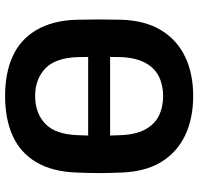

<svg xmlns="http://www.w3.org/2000/svg" viewBox="-32 -718 760 735"><g transform="rotate(90 347.5 -350.0)"><path d="M124 -308Q114 -308 107 -315Q100 -322 100 -332V-368Q100 -378 107 -385Q114 -392 124 -392H569Q580 -392 586.5 -385Q593 -378 593 -368V-332Q593 -322 586.5 -315Q580 -308 569 -308ZM347 10Q258 10 194 -19.5Q130 -49 94 -110.5Q58 -172 55 -264Q54 -307 54 -349Q54 -391 55 -435Q58 -526 95 -587Q132 -648 196.5 -679Q261 -710 347 -710Q433 -710 498 -679Q563 -648 600 -587Q637 -526 640 -435Q642 -391 642 -349Q642 -307 640 -264Q637 -172 601 -110.5Q565 -49 500.5 -19.5Q436 10 347 10ZM347 -105Q412 -105 453 -143.5Q494 -182 497 -269Q499 -313 499 -350.5Q499 -388 497 -431Q495 -489 475.5 -525.5Q456 -562 423 -578.5Q390 -595 347 -595Q305 -595 272 -578.5Q239 -562 219.5 -525.5Q200 -489 198 -431Q197 -388 197 -350.5Q197 -313 198 -269Q201 -182 242 -143.5Q283 -105 347 -105Z"/></g></svg>

Font: Rubik Light Medium
Style: Regular
Weight: 500
Version: Version 2.104